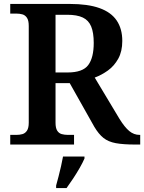

<svg xmlns="http://www.w3.org/2000/svg" viewBox="-20 -734 732 975"><path d="M32 0V-49H63Q80 -49 94 -53Q108 -57 117 -70.5Q126 -84 126 -111V-602Q126 -630 117 -643.5Q108 -657 94 -661Q80 -665 63 -665H32V-714H334Q426 -714 485 -693Q544 -672 572.5 -630Q601 -588 601 -526Q601 -473 580.5 -436Q560 -399 528 -376Q496 -353 461 -340L587 -130Q613 -88 636.5 -68.5Q660 -49 689 -49H692V0H667Q606 0 568 -7Q530 -14 505.5 -33.5Q481 -53 459 -90L334 -312H262V-111Q262 -84 270.5 -70.5Q279 -57 293.5 -53Q308 -49 325 -49H356V0ZM323 -366Q400 -366 428 -403.5Q456 -441 456 -516Q456 -568 443 -599.5Q430 -631 400.5 -645Q371 -659 321 -659H262V-366ZM265 208Q271 187 277.5 161.5Q284 136 290 110Q296 84 300 61H409V71Q400 92 384.5 119Q369 146 351.5 172.5Q334 199 318 221H265Z"/></svg>

Font: Noto Serif Bengali SemiBold
Style: Regular
Weight: 600
Version: Version 2.003